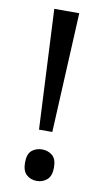

<svg xmlns="http://www.w3.org/2000/svg" viewBox="-84 -755 438 810"><g transform="rotate(10 134.5 -350.0)"><path d="M163 -201H106L81 -714H188ZM72 -54Q72 -91 90 -106Q108 -121 134 -121Q159 -121 177.5 -106Q196 -91 196 -54Q196 -18 177.5 -2Q159 14 134 14Q108 14 90 -2Q72 -18 72 -54Z"/></g></svg>

Font: Noto Sans Tifinagh Tawellemmet
Style: Regular
Weight: 400
Designer: JamraPatel
Foundry: JamraPatel LLC
Version: Version 2.006; ttfautohint (v1.8.4.7-5d5b)